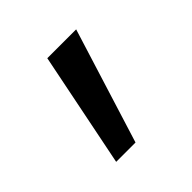

<svg xmlns="http://www.w3.org/2000/svg" viewBox="-86 -221 414 414"><g transform="rotate(-45 121.0 -14.5)"><path d="M51 117 104 -146H192L110 117Z"/></g></svg>

Font: REM Medium Light
Style: Regular
Weight: 300
Version: Version 1.005;gftools[0.9.28]